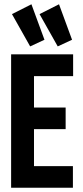

<svg xmlns="http://www.w3.org/2000/svg" viewBox="-20 -878 390 898"><path d="M32 0V-624H322V-522H139V-375H287V-274H139V-101H321V0ZM121 -661 36 -812 127 -858 188 -692ZM250 -661 165 -812 256 -858 317 -692Z"/></svg>

Font: Inconsolata ExtraCondensed Black
Style: Regular
Weight: 900
Width: 2
Monospace: yes
Designer: Raph Levien, Cyreal, Brenton Simpson
Foundry: Raph Levien, Cyreal, Google
Version: Version 3.001; ttfautohint (v1.8.2.53-6de2)